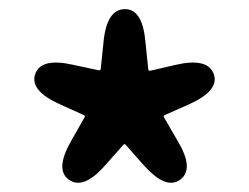

<svg xmlns="http://www.w3.org/2000/svg" viewBox="-20 -832 546 421"><path d="M211 -470Q163 -415 131 -438Q100 -460 136 -523L165 -574Q168 -578 163 -580L112 -603Q45 -633 57 -669Q69 -706 140 -690L196 -678Q201 -677 201 -682L207 -740Q214 -812 254 -812Q293 -812 299 -739L305 -681Q305 -676 310 -677L366 -690Q436 -706 449 -669Q461 -633 394 -603L342 -580Q337 -578 340 -574L369 -524Q407 -461 375 -438Q344 -415 295 -470L256 -514Q253 -518 250 -514Z"/></svg>

Font: Resource Han Rounded JP
Style: Bold
Weight: 700
Designer: Cyano Hao (round all glyphs); Ryoko NISHIZUKA 西塚涼子 (kana, bopomofo & ideographs); Paul D. Hunt (Latin, Greek & Cyrillic)
Foundry: Cyano Hao
Version: 0.990